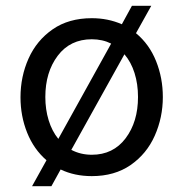

<svg xmlns="http://www.w3.org/2000/svg" viewBox="-20 -604 635 665"><path d="M544 -268Q544 -197 516 -134Q488 -71 432.5 -32.5Q377 6 298 6Q238 6 190 -17L158 41H91L141 -49Q97 -87 74 -144.5Q51 -202 51 -267Q51 -339 79 -401.5Q107 -464 162.5 -502.5Q218 -541 298 -541Q354 -541 402 -520L437 -584H504L451 -489Q497 -451 520.5 -392.5Q544 -334 544 -268ZM182 -123 365 -453Q335 -468 298 -468Q223 -468 180 -411Q137 -354 137 -268Q137 -225 148.5 -187.5Q160 -150 182 -123ZM458 -268Q458 -313 446 -351Q434 -389 411 -416L227 -85Q259 -68 298 -68Q372 -68 415 -125Q458 -182 458 -268Z"/></svg>

Font: Be Vietnam
Style: Regular
Weight: 400
Designer: Gabriel Lam
Foundry: TypeRant
Version: Version 4.000